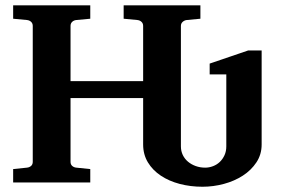

<svg xmlns="http://www.w3.org/2000/svg" viewBox="-20 -691 1091 727"><path d="M970.7 -144Q970.7 -106 950.9 -76.2Q931.2 -46.4 899.4 -25.9Q867.7 -5.4 827.6 5.4Q787.6 16.1 746.6 16.1Q701.2 16.1 660.4 5.4Q619.6 -5.4 588.9 -25.9Q558.1 -46.4 540 -76.2Q522 -106 522 -144V-319.8H247.1V-78.1Q247.1 -68.4 253.4 -62.7Q259.8 -57.1 269 -56.2L321.8 -50.8V0H29.8V-50.8L82 -56.2Q91.3 -57.1 97.7 -62.7Q104 -68.4 104 -78.1V-592.8Q104 -602.5 97.7 -608.4Q91.3 -614.3 82 -615.2L29.8 -620.1V-670.9H321.8V-620.1L269 -615.2Q259.8 -614.3 253.4 -608.4Q247.1 -602.5 247.1 -592.8V-383.8H522V-592.8Q522 -602.5 515.6 -608.4Q509.3 -614.3 500 -615.2L448.2 -620.1V-670.9H738.8V-620.1L687 -615.2Q678.7 -614.3 671.9 -608.4Q665 -602.5 665 -592.8V-136.7Q665 -119.1 672.1 -104.2Q679.2 -89.4 691.7 -78.9Q704.1 -68.4 720.9 -62.3Q737.8 -56.2 756.8 -56.2Q772 -56.2 786.6 -61.8Q801.3 -67.4 812.3 -77.9Q823.2 -88.4 830.1 -103.3Q836.9 -118.2 836.9 -136.7V-409.2H773.9V-450.2L919.9 -500H970.7Z"/></svg>

Font: Charis SIL
Style: Bold
Weight: 700
Foundry: SIL International
Version: Version 4.112